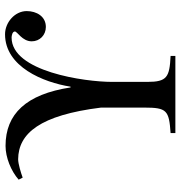

<svg xmlns="http://www.w3.org/2000/svg" viewBox="3 -719 716 762"><g transform="rotate(-90 361.0 -338.0)"><path d="M395 -416C368 -592 290 -674 163 -674C117 -674 63 -652 29 -622L37 -606C56 -613 92 -624 110 -624C213 -623 285 -537 315 -295V-123C315 -34 304 -25 214 -19V0H520V-19C436 -23 417 -33 417 -111V-251C417 -360 458 -650 593 -650C600 -650 617 -647 617 -637C617 -627 578 -608 578 -570C578 -538 603 -514 635 -514C677 -514 698 -551 698 -590C698 -637 653 -676 606 -676C477 -676 415 -524 398 -416Z"/></g></svg>

Font: XITS Math
Style: Regular
Weight: 400
Designer: MicroPress Inc., with final additions and corrections provided by Coen Hoffman, Elsevier (retired)
Version: Version 1.302